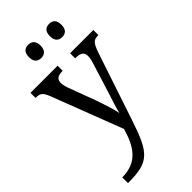

<svg xmlns="http://www.w3.org/2000/svg" viewBox="-299 -813 1121 1121"><g transform="rotate(-45 261.5 -252.5)"><path d="M366 -635C392 -635 413 -649 413 -689C413 -731 392 -744 366 -744C339 -744 318 -731 318 -689C318 -649 339 -635 366 -635ZM193 -635C218 -635 241 -649 241 -689C241 -731 218 -744 193 -744C166 -744 145 -731 145 -689C145 -649 166 -635 193 -635ZM34 192V239H43C209 239 244 195 309 1L449 -418C471 -483 484 -494 520 -494H523V-536H331V-494H334C374 -494 394 -482 394 -451C394 -437 391 -420 385 -402L324 -206C310 -163 296 -122 288 -85C282 -118 263 -178 244 -232L180 -404C173 -424 170 -439 170 -452C170 -480 186 -494 225 -494H228V-536H4V-494H7C43 -494 55 -483 72 -441L241 -1C209 113 158 192 34 192Z"/></g></svg>

Font: Noto Serif Bengali SemiCondensed
Style: Regular
Weight: 400
Width: 4
Designer: Juan Bruce, Universal Thirst, Indian Type Foundry and the Monotype Design Team.
Foundry: Monotype Imaging Inc.
Version: Version 2.003